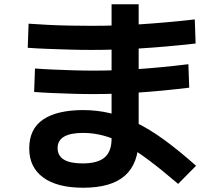

<svg xmlns="http://www.w3.org/2000/svg" viewBox="-20 -823 1040 900"><path d="M370 57Q248 57 182.5 9Q117 -39 117 -127Q117 -219 182.5 -263Q248 -307 370 -307Q435 -307 495.5 -292.5Q556 -278 619 -247.5Q682 -217 750.5 -167Q819 -117 899 -46L815 39Q738 -27 676.5 -73Q615 -119 563.5 -147Q512 -175 464.5 -187.5Q417 -200 370 -200Q250 -200 250 -129Q250 -57 367 -57Q438 -57 470.5 -85Q503 -113 503 -173V-803H630V-173Q630 -57 566 0Q502 57 370 57ZM409 -589Q360 -589 306 -590.5Q252 -592 201 -594Q150 -596 110 -599L114 -712Q154 -709 204 -706.5Q254 -704 307.5 -703Q361 -702 410 -702Q521 -702 635.5 -709Q750 -716 893 -732L897 -619Q753 -603 637 -596Q521 -589 409 -589ZM416 -382Q370 -382 320.5 -383.5Q271 -385 224 -387Q177 -389 140 -392L144 -502Q181 -499 227 -497Q273 -495 322 -493.5Q371 -492 417 -492Q519 -492 625 -499Q731 -506 863 -522L867 -412Q734 -396 627 -389Q520 -382 416 -382Z"/></svg>

Font: M PLUS 2 Thin
Style: Bold
Weight: 700
Version: Version 1.001